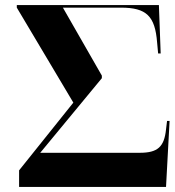

<svg xmlns="http://www.w3.org/2000/svg" viewBox="-20 -734 687 754"><path d="M55 0H632L646 -259H636L632 -226C625 -157 599 -134 529 -134H138L380 -427V-437L227 -704H455C555 -704 589 -671 597 -567L601 -524H611L604 -714H46V-704L268 -331L55 -65Z"/></svg>

Font: Noto Serif Display ExtraBold
Style: Regular
Weight: 800
Designer: Monotype Design Team
Foundry: Monotype Imaging Inc.
Version: Version 2.009